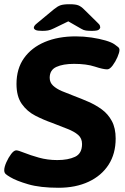

<svg xmlns="http://www.w3.org/2000/svg" viewBox="-20 -880 590 908"><path d="M257 8Q170 8 113.5 -8.5Q57 -25 29 -42Q15 -50 7.5 -56.5Q0 -63 0 -75Q0 -90 10 -112.5Q20 -135 33 -152Q46 -169 57 -169Q66 -169 94.5 -157.5Q123 -146 164 -134.5Q205 -123 251 -123Q302 -123 335 -138.5Q368 -154 368 -199Q368 -226 349.5 -242Q331 -258 299 -270.5Q267 -283 226 -299Q186 -313 147 -333Q108 -353 83 -388.5Q58 -424 58 -483Q58 -555 93.5 -605Q129 -655 192 -681.5Q255 -708 338 -708Q376 -708 413 -702.5Q450 -697 479 -688.5Q508 -680 522 -670Q532 -663 538.5 -657.5Q545 -652 545 -644Q545 -632 535.5 -610Q526 -588 512.5 -570Q499 -552 487 -552Q468 -552 428.5 -565Q389 -578 330 -578Q278 -578 246.5 -563.5Q215 -549 215 -512Q215 -490 231 -475Q247 -460 273 -449Q299 -438 331 -426Q363 -414 397.5 -399Q432 -384 461.5 -362.5Q491 -341 509 -307.5Q527 -274 527 -225Q527 -153 493.5 -101Q460 -49 399 -20.5Q338 8 257 8ZM180 -734Q156 -734 148 -738.5Q140 -743 140 -749Q140 -753 143.5 -758.5Q147 -764 160 -774L236 -837Q252 -850 266 -855Q280 -860 309 -860Q338 -860 351 -854.5Q364 -849 377 -836L440 -774Q451 -764 452.5 -758.5Q454 -753 454 -751Q454 -745 447 -739.5Q440 -734 414 -734Q399 -734 387 -735.5Q375 -737 364 -744L303 -779L235 -746Q219 -738 207 -736Q195 -734 180 -734Z"/></svg>

Font: Asap Semi Expanded Semi Expanded Regular
Style: Bold Italic
Weight: 700
Width: 6
Italic angle: -6°
Designer: Pablo Cosgaya
Foundry: Omnibus-Type
Version: Version 3.001; ttfautohint (v1.8.4.7-5d5b)